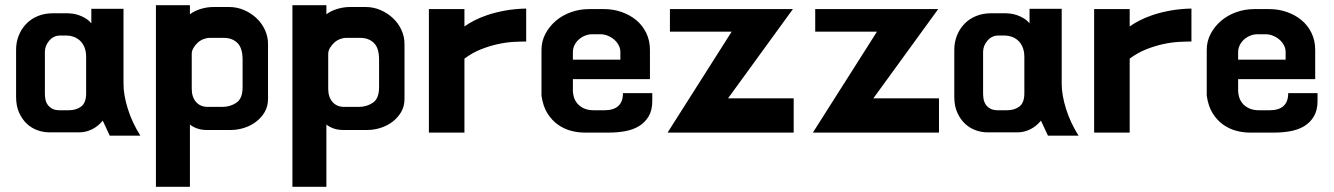

<svg xmlns="http://www.w3.org/2000/svg" viewBox="-20 -461 5140 740"><path d="M456 -138Q456 -95 472.5 -42Q489 11 521 62H403L376 4Q358 26 334.5 37.5Q311 49 287 49H168Q147 49 124.5 41Q102 33 84 16.5Q66 0 54 -26Q42 -52 42 -88V-269Q42 -298 52 -323.5Q62 -349 80.5 -368.5Q99 -388 125.5 -399Q152 -410 186 -410H240Q247 -410 259 -408.5Q271 -407 284 -402.5Q297 -398 309.5 -390.5Q322 -383 332 -371V-427H456ZM312 -241Q312 -264 305 -280Q298 -296 287 -305.5Q276 -315 263 -319.5Q250 -324 238 -324H211Q187 -324 170 -304.5Q153 -285 153 -261V-101Q153 -93 154.5 -81.5Q156 -70 162 -60Q168 -50 179.5 -43Q191 -36 211 -36H244Q274 -36 293 -50.5Q312 -65 312 -101Z M863 -434Q893 -434 920 -422.5Q947 -411 968 -391.5Q989 -372 1001 -346Q1013 -320 1013 -292V-80Q1013 -51 1000 -29Q987 -7 966.5 8.5Q946 24 920.5 32Q895 40 870 40H777Q756 40 739.5 34Q723 28 712 19V259H581V-441H712V-406Q729 -419 753.5 -426.5Q778 -434 803 -434ZM915 -231Q915 -276 895 -295.5Q875 -315 843 -315H788Q776 -315 763.5 -310Q751 -305 741.5 -296Q732 -287 725.5 -276Q719 -265 719 -253V-119Q719 -87 735.5 -68Q752 -49 781 -49H837Q867 -49 891 -65Q915 -81 915 -125Z M1389 -434Q1419 -434 1446 -422.5Q1473 -411 1494 -391.5Q1515 -372 1527 -346Q1539 -320 1539 -292V-80Q1539 -51 1526 -29Q1513 -7 1492.5 8.5Q1472 24 1446.5 32Q1421 40 1396 40H1303Q1282 40 1265.5 34Q1249 28 1238 19V259H1107V-441H1238V-406Q1255 -419 1279.5 -426.5Q1304 -434 1329 -434ZM1441 -231Q1441 -276 1421 -295.5Q1401 -315 1369 -315H1314Q1302 -315 1289.5 -310Q1277 -305 1267.5 -296Q1258 -287 1251.5 -276Q1245 -265 1245 -253V-119Q1245 -87 1261.5 -68Q1278 -49 1307 -49H1363Q1393 -49 1417 -65Q1441 -81 1441 -125Z M2008 -301Q1987 -301 1959 -299.5Q1931 -298 1899 -291Q1867 -284 1834 -271Q1801 -258 1770 -235V50H1633V-426H1770V-359Q1785 -370 1807 -381.5Q1829 -393 1858.5 -403Q1888 -413 1925.5 -420Q1963 -427 2008 -428Z M2308 -426Q2343 -426 2375 -415Q2407 -404 2431.5 -384Q2456 -364 2470.5 -334.5Q2485 -305 2485 -269V-156H2188V-110Q2188 -101 2191.5 -88Q2195 -75 2204 -63.5Q2213 -52 2229 -44Q2245 -36 2270 -36H2309Q2381 -36 2381 -102H2494V-72Q2494 -36 2480 -12.5Q2466 11 2443 25Q2420 39 2390 44.5Q2360 50 2328 50H2232Q2207 50 2180.5 43Q2154 36 2130.5 19.5Q2107 3 2090 -24Q2073 -51 2067 -92V-269Q2067 -302 2082 -330.5Q2097 -359 2122 -380.5Q2147 -402 2180.5 -414Q2214 -426 2251 -426ZM2371 -231V-261Q2371 -274 2364.5 -286.5Q2358 -299 2347 -308.5Q2336 -318 2322 -323.5Q2308 -329 2294 -329H2262Q2248 -329 2234.5 -323.5Q2221 -318 2210.5 -308.5Q2200 -299 2194 -286.5Q2188 -274 2188 -261V-231Z M3039 -82V50H2553L2800 -339H2562V-426H3036L2786 -82Z M3599 -82V50H3113L3360 -339H3122V-426H3596L3346 -82Z M4072 -138Q4072 -95 4088.5 -42Q4105 11 4137 62H4019L3992 4Q3974 26 3950.5 37.5Q3927 49 3903 49H3784Q3763 49 3740.5 41Q3718 33 3700 16.5Q3682 0 3670 -26Q3658 -52 3658 -88V-269Q3658 -298 3668 -323.5Q3678 -349 3696.5 -368.5Q3715 -388 3741.5 -399Q3768 -410 3802 -410H3856Q3863 -410 3875 -408.5Q3887 -407 3900 -402.5Q3913 -398 3925.5 -390.5Q3938 -383 3948 -371V-427H4072ZM3928 -241Q3928 -264 3921 -280Q3914 -296 3903 -305.5Q3892 -315 3879 -319.5Q3866 -324 3854 -324H3827Q3803 -324 3786 -304.5Q3769 -285 3769 -261V-101Q3769 -93 3770.5 -81.5Q3772 -70 3778 -60Q3784 -50 3795.5 -43Q3807 -36 3827 -36H3860Q3890 -36 3909 -50.5Q3928 -65 3928 -101Z M4572 -301Q4551 -301 4523 -299.5Q4495 -298 4463 -291Q4431 -284 4398 -271Q4365 -258 4334 -235V50H4197V-426H4334V-359Q4349 -370 4371 -381.5Q4393 -393 4422.5 -403Q4452 -413 4489.5 -420Q4527 -427 4572 -428Z M4872 -426Q4907 -426 4939 -415Q4971 -404 4995.5 -384Q5020 -364 5034.5 -334.5Q5049 -305 5049 -269V-156H4752V-110Q4752 -101 4755.5 -88Q4759 -75 4768 -63.5Q4777 -52 4793 -44Q4809 -36 4834 -36H4873Q4945 -36 4945 -102H5058V-72Q5058 -36 5044 -12.5Q5030 11 5007 25Q4984 39 4954 44.5Q4924 50 4892 50H4796Q4771 50 4744.5 43Q4718 36 4694.5 19.5Q4671 3 4654 -24Q4637 -51 4631 -92V-269Q4631 -302 4646 -330.5Q4661 -359 4686 -380.5Q4711 -402 4744.5 -414Q4778 -426 4815 -426ZM4935 -231V-261Q4935 -274 4928.5 -286.5Q4922 -299 4911 -308.5Q4900 -318 4886 -323.5Q4872 -329 4858 -329H4826Q4812 -329 4798.5 -323.5Q4785 -318 4774.5 -308.5Q4764 -299 4758 -286.5Q4752 -274 4752 -261V-231Z"/></svg>

Font: BM HANNA Pro
Style: Regular
Weight: 400
Designer: Woowa Brothers : Cheoljun Lim; Soyoung Lee; & Sandoll : Jooyeon Kang;
Foundry: Sandoll Communications Inc.
Version: Version 1.000;PS 1;hotconv 16.6.51;makeotf.lib2.5.65220